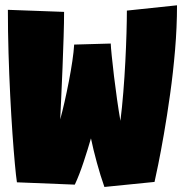

<svg xmlns="http://www.w3.org/2000/svg" viewBox="-20 -716 712 743"><path d="M384 7.5Q368.5 -36.5 354.8 -86.8Q341 -137 332 -180.5Q320.5 -140.5 303.8 -89.8Q287 -39 269.5 -1.5L45.5 -10.5Q42 -33.5 37.5 -82.5Q33 -131.5 28.2 -199.2Q23.5 -267 19.5 -346.5Q15.5 -426 13 -510.8Q10.5 -595.5 10.5 -678L228 -670Q228 -631 226.2 -573.8Q224.5 -516.5 222 -454.8Q219.5 -393 217 -339.5Q214.5 -286 213 -254Q221 -283 229.8 -321.5Q238.5 -360 246.5 -401.2Q254.5 -442.5 260 -479.8Q265.5 -517 267 -543.5L408.5 -547.5Q409 -533.5 412.5 -499.2Q416 -465 421.2 -420.8Q426.5 -376.5 433 -331Q439.5 -285.5 446 -248.5Q452.5 -300 457.2 -359.2Q462 -418.5 465 -477.2Q468 -536 469.5 -587.5Q471 -639 471 -675L665 -695.5Q665 -611.5 657.5 -523Q650 -434.5 638.2 -350.8Q626.5 -267 614.2 -196.8Q602 -126.5 592 -78Q582 -29.5 578 -12Z"/></svg>

Font: Grandstander Black
Style: Regular
Weight: 900
Designer: Tyler Finck
Foundry: Etcetera Type Co
Version: Version 1.200; ttfautohint (v1.8.3)